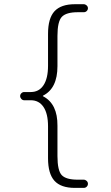

<svg xmlns="http://www.w3.org/2000/svg" viewBox="-20 -790 540 935"><path d="M97.7 -301.8Q89.8 -301.8 84 -308.1Q78.1 -314.5 78.1 -322.3Q78.1 -330.1 84 -335.9Q89.8 -341.8 97.7 -341.8H129.9Q169.9 -341.8 191.9 -375Q213.9 -408.2 213.9 -469.7V-625Q213.9 -701.2 245.6 -735.4Q277.3 -769.5 344.7 -769.5H387.7Q395.5 -769.5 401.9 -763.7Q408.2 -757.8 408.2 -750Q408.2 -742.2 402.3 -736.3Q396.5 -730.5 387.7 -730.5H358.4Q302.7 -730.5 281.2 -708Q259.8 -685.5 259.8 -615.2V-467.8Q259.8 -359.4 189.5 -324.2L188.5 -322.3L189.5 -321.3Q190.4 -320.3 191.4 -320.3Q260.7 -283.2 259.8 -177.7V-30.3Q259.8 41 280.8 63Q301.8 85 358.4 85H387.7Q395.5 85 401.9 90.8Q408.2 96.7 408.2 105Q408.2 113.3 402.3 119.1Q396.5 125 387.7 125H344.7Q276.4 125 245.1 90.3Q213.9 55.7 213.9 -19.5V-174.8Q213.9 -236.3 191.9 -269Q169.9 -301.8 129.9 -301.8Z"/></svg>

Font: Rounded-L Mgen+ 1m light
Style: Regular
Weight: 200
Designer: [Source Han Sans]
Ryoko NISHIZUKA  (kana & ideographs); Paul D. Hunt (Latin, Greek & Cyrillic); Wenlong ZHANG  (bopomofo
Version: Version 1.059.20150602